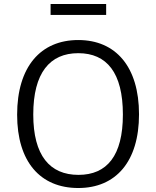

<svg xmlns="http://www.w3.org/2000/svg" viewBox="-20 -934 784 964"><path d="M513 -914H234V-859H513ZM373 10C562 10 678 -123 678 -360C678 -599 561 -733 373 -733C184 -733 66 -599 66 -358C66 -122 182 10 373 10ZM374 -56C230 -56 147 -153 147 -359C147 -568 230 -667 373 -667C516 -667 597 -569 597 -359C597 -152 517 -56 374 -56Z"/></svg>

Font: United Sans Light
Style: Regular
Weight: 300
Designer: Pablo Impallari, Rodrigo Fuenzalida (Modified by Dan O. Williams)
Version: Version 1.000;PS 001.000;hotconv 1.0.88;makeotf.lib2.5.64775